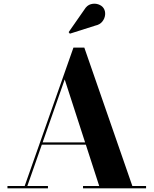

<svg xmlns="http://www.w3.org/2000/svg" viewBox="-20 -1023 834 1043"><path d="M202.5 -237V-249.5H500.5V-237ZM438 -764.5 699 -12.5H773.5V0H431V-12.5H519L331.5 -591.5L128.5 -12.5H240.5V0H20.5V-12.5H114L379 -764.5ZM359.5 -840 353 -848.5 438 -970.5Q452.5 -994.5 473.5 -1000.2Q494.5 -1006 513.8 -999.5Q533 -993 542.5 -979Q553 -963 551 -942.5Q549 -922 535.5 -905.5Q522 -889 498 -884Z"/></svg>

Font: Bodoni Moda 18pt
Style: Bold
Weight: 700
Designer: Owen Earl
Foundry: indestructible type
Version: Version 2.004